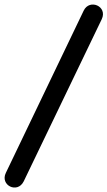

<svg xmlns="http://www.w3.org/2000/svg" viewBox="-70 -770 476 851"><path d="M35 34 381 -685C408 -742 327 -777 301 -723L-44 -4C-71 51 7 90 35 34Z"/></svg>

Font: SN Pro Semibold
Style: Italic
Weight: 600
Italic angle: -9°
Designer: Tobias Whetton
Foundry: Supernotes
Version: Version 1.001;Glyphs 3.2 (3249)